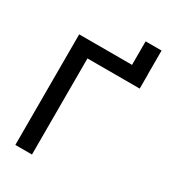

<svg xmlns="http://www.w3.org/2000/svg" viewBox="-211 -988 973 1094"><g transform="rotate(30 275.5 -441.0)"><path d="M417 -632.8V-882.3H522V-632.8ZM522.5 -727.5V-632.3H178.7V0H69.3V-727.5Z"/></g></svg>

Font: Inter 28pt Medium
Style: Regular
Weight: 500
Designer: Rasmus Andersson
Foundry: rsms
Version: Version 4.001;git-66647c0bb